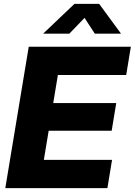

<svg xmlns="http://www.w3.org/2000/svg" viewBox="-20 -968 693 988"><path d="M7.3 0 127.9 -727.5H653.3L629.4 -582H277.8L253.9 -437.5H578.1L554.7 -295.4H230.5L205.6 -145.5H556.6L532.7 0ZM336.9 -794.9H203.6V-796.4L363.3 -948.2H490.2L601.6 -796.4V-794.9H467.8L415 -876Z"/></svg>

Font: Inter 24pt ExtraBold
Style: Italic
Weight: 800
Italic angle: -9.3988°
Designer: Rasmus Andersson
Foundry: rsms
Version: Version 4.001;git-66647c0bb